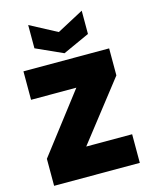

<svg xmlns="http://www.w3.org/2000/svg" viewBox="-139 -1058 908 1147"><g transform="rotate(-15 315.0 -484.0)"><path d="M580 -708V-541L296 -177H580V0H50V-167L330 -532H50V-708ZM315 -880 480 -968V-824L315 -749L149 -824V-968Z"/></g></svg>

Font: Poppins Black
Style: Regular
Weight: 900
Designer: Ninad Kale (Devanagari), Jonny Pinhorn (Latin)
Foundry: Indian Type Foundry
Version: Version 3.200;PS 1.000;hotconv 16.6.54;makeotf.lib2.5.65590